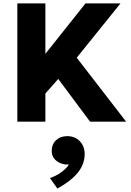

<svg xmlns="http://www.w3.org/2000/svg" viewBox="-20 -720 773 1136"><path d="M82.5 0V-700H248.5V-401.5L486 -700H693L434 -378.5L726.5 0H513L324.5 -253L248.5 -166.5V0ZM319.5 395.5 275.5 333.5Q312.5 321 342.5 299Q372.5 277 388 253.5Q361 255 337.8 245.5Q314.5 236 300.2 217.5Q286 199 286 174Q286 133.5 311.8 109.5Q337.5 85.5 378 85.5Q423 85.5 452 115.2Q481 145 481 192.5Q481 230.5 463.5 265.8Q446 301 410 333.2Q374 365.5 319.5 395.5Z"/></svg>

Font: Geologica Roman
Style: Bold
Weight: 700
Designer: Sindre Bremnes, Frode Helland
Foundry: Monokrom Skriftforlag AS
Version: Version 1.010;gftools[0.9.28]